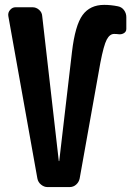

<svg xmlns="http://www.w3.org/2000/svg" viewBox="-20 -760 540 780"><path d="M459 -734.4Q474.6 -731.4 483.9 -718.8Q493.2 -706.1 493.2 -690.4V-642.6Q493.2 -630.9 482.9 -625Q472.7 -619.1 460 -621.1Q454.1 -622.1 443.4 -622.1Q425.8 -622.1 413.6 -599.1Q401.4 -576.2 387.7 -504.9L303.7 -35.2Q300.8 -20.5 289.6 -10.3Q278.3 0 262.7 0H172.9Q159.2 0 147 -9.8Q134.8 -19.5 131.8 -35.2L13.7 -695.3Q11.7 -709 21 -719.7Q30.3 -730.5 43 -730.5H112.3Q127 -730.5 138.7 -720.2Q150.4 -710 151.4 -695.3L218.8 -106.4Q218.8 -105.5 219.7 -105.5Q220.7 -105.5 220.7 -106.4L272.5 -549.8Q285.2 -657.2 315.4 -698.7Q345.7 -740.2 403.3 -740.2Q430.7 -740.2 459 -734.4Z"/></svg>

Font: Rounded-L Mgen+ 1m bold
Style: Bold
Weight: 700
Designer: [Source Han Sans]
Ryoko NISHIZUKA  (kana & ideographs); Paul D. Hunt (Latin, Greek & Cyrillic); Wenlong ZHANG  (bopomofo
Version: Version 1.059.20150602